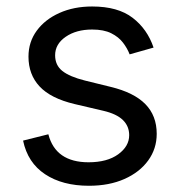

<svg xmlns="http://www.w3.org/2000/svg" viewBox="-20 -573 563 604"><path d="M463.1 -423.3 387.8 -402Q380.7 -420.8 367 -438.7Q353.3 -456.7 329.9 -468.4Q306.5 -480.1 269.9 -480.1Q219.8 -480.1 186.6 -457.2Q153.4 -434.3 153.4 -399.1Q153.4 -367.9 176.1 -349.8Q198.9 -331.7 247.2 -319.6L328.1 -299.7Q401.3 -282 437.1 -245.6Q473 -209.2 473 -152Q473 -105.1 446.2 -68.2Q419.4 -31.2 371.4 -9.9Q323.5 11.4 259.9 11.4Q176.5 11.4 121.8 -24.9Q67.1 -61.1 52.6 -130.7L132.1 -150.6Q143.5 -106.5 175.2 -84.5Q207 -62.5 258.5 -62.5Q317.1 -62.5 351.7 -87.5Q386.4 -112.6 386.4 -147.7Q386.4 -176.1 366.5 -195.5Q346.6 -214.8 305.4 -224.4L214.5 -245.7Q139.6 -263.5 104.6 -301Q69.6 -338.4 69.6 -394.9Q69.6 -441.1 95.7 -476.6Q121.8 -512.1 167.1 -532.3Q212.4 -552.6 269.9 -552.6Q350.9 -552.6 397.2 -517Q443.5 -481.5 463.1 -423.3Z"/></svg>

Font: InterMG
Style: Regular
Weight: 400
Designer: Rasmus Andersson
Foundry: rsms
Version: Version 3.019;December 26, 2023;FontCreator 15.0.0.2955 64-b